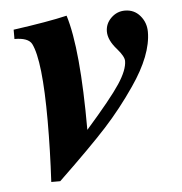

<svg xmlns="http://www.w3.org/2000/svg" viewBox="-42 -502 527 555"><g transform="rotate(-5 222.0 -224.5)"><path d="M15 -408V-435Q116 -449 171 -462Q202 -363 202 -128Q276 -212 302 -251.5Q328 -291 328 -317Q328 -330 308 -353Q283 -381 283 -406Q283 -429 300 -445.5Q317 -462 340 -462Q367 -462 384 -442Q401 -422 401 -395Q401 -328 341 -241Q300 -181 253 -129.5Q206 -78 111 13H85Q90 -78 90 -164Q90 -339 65 -389Q55 -408 15 -408Z"/></g></svg>

Font: STIX
Style: Bold Italic
Weight: 700
Italic angle: -16.33°
Designer: MicroPress Inc., with final additions and corrections provided by Coen Hoffman, Elsevier (retired)
Version: Version 1.1.1